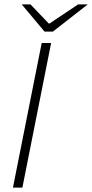

<svg xmlns="http://www.w3.org/2000/svg" viewBox="-20 -855 420 875"><path d="M39 0 170 -659H213L82 0ZM183 -711 79 -835H119L202 -748H206L336 -835H380L221 -711Z"/></svg>

Font: Source Sans 3 Light
Style: Italic
Weight: 300
Italic angle: -11°
Designer: Paul D. Hunt
Foundry: Adobe
Version: Version 3.046;hotconv 1.0.118;makeotfexe 2.5.65603